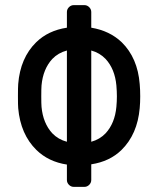

<svg xmlns="http://www.w3.org/2000/svg" viewBox="-20 -635 617 749"><path d="M527 -259Q527 -235 525 -213Q516 -111 454 -50Q408 -5 336 6V67Q336 78 328 86Q320 94 309 94H268Q257 94 249 86Q241 78 241 67V7Q169 -4 122 -50Q60 -111 51 -213Q50 -224 50 -259Q50 -296 51 -307Q59 -409 121 -470Q168 -516 241 -527V-588Q241 -599 249 -607Q257 -615 268 -615H309Q320 -615 328 -607Q336 -599 336 -588V-527Q408 -515 455 -470Q517 -409 525 -307Q527 -285 527 -259ZM336 -438V-82Q369 -91 392 -115Q428 -154 434 -218Q436 -240 436 -259Q436 -278 434 -302Q428 -366 392 -405Q369 -429 336 -438ZM241 -438Q207 -429 184 -405Q148 -366 142 -302Q141 -290 141 -259Q141 -229 142 -218Q148 -154 184 -115Q207 -91 241 -82Z"/></svg>

Font: Contemporary
Style: Regular
Weight: 400
Designer: Victor Tran
Foundry: Victor Tran
Version: Version 1.100